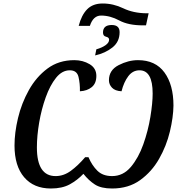

<svg xmlns="http://www.w3.org/2000/svg" viewBox="-20 -1068 1030 1098"><path d="M430 -920H494Q513 -979 558 -979Q610 -979 662 -951Q714 -923 797 -923H815L830 -992H817Q742 -993 685 -1020.5Q628 -1048 567 -1048Q511 -1048 478.5 -1015Q446 -982 430 -920ZM524 -751Q582 -764 623 -796.5Q664 -829 664 -884Q664 -925 619 -925Q569 -925 569 -882Q569 -862 586.5 -858Q604 -854 604 -841Q604 -824 583.5 -809.5Q563 -795 531 -786ZM271 10Q336 10 379.5 -14Q423 -38 457 -74Q487 -36 522.5 -13Q558 10 621 10Q715 10 781.5 -38Q848 -86 890 -160Q932 -234 951.5 -315.5Q971 -397 972 -464Q972 -583 920.5 -653.5Q869 -724 769 -724Q714 -724 658.5 -695.5Q603 -667 603 -609Q603 -585 620.5 -566.5Q638 -548 675 -546Q688 -598 713.5 -632Q739 -666 778 -666Q853 -666 853 -533Q853 -479 840 -399.5Q827 -320 799.5 -242.5Q772 -165 728 -113Q684 -61 621 -61Q568 -61 537 -91.5Q506 -122 486 -169H467Q426 -121 385 -91Q344 -61 298 -61Q191 -61 191 -225Q191 -291 204 -367Q217 -443 241.5 -511.5Q266 -580 300.5 -623Q335 -666 379 -666Q420 -666 429 -628Q438 -590 437 -546Q478 -548 504.5 -569.5Q531 -591 531 -634Q531 -678 492.5 -701Q454 -724 405 -724Q316 -724 251.5 -676Q187 -628 145 -552.5Q103 -477 83 -393Q63 -309 63 -236Q63 -119 118 -54.5Q173 10 271 10Z"/></svg>

Font: Noto Serif SemiCondensed Semi
Style: Italic
Weight: 600
Width: 4
Italic angle: -12°
Designer: Monotype Design Team
Foundry: Monotype Imaging Inc.
Version: Version 1.901